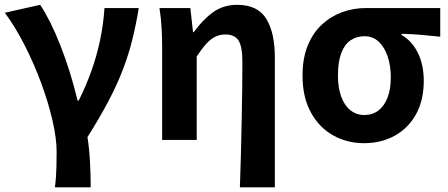

<svg xmlns="http://www.w3.org/2000/svg" viewBox="-20 -594 1902 815"><path d="M213 201.1Q216.3 176.7 217.6 156.7Q218.9 136.8 219.6 112.3Q220.4 87.7 220.4 51.5Q220.4 -6.2 202.9 -82.5Q185.3 -158.7 155 -241Q124.7 -323.2 85.1 -401.1Q45.5 -479 0.5 -540L150.5 -573.5Q171.2 -542.9 193.3 -498.8Q215.4 -454.6 236.4 -401Q257.4 -347.4 276.1 -288Q294.7 -228.7 309.2 -167.3H314.2Q344.8 -228.5 367.6 -292Q390.4 -355.5 404.6 -422.6Q418.9 -489.7 423.5 -559.8H569Q557.4 -488.9 541.7 -425.8Q526 -362.7 501.9 -299.6Q477.9 -236.4 441.2 -166.5Q404.5 -96.5 351.3 -12Q359.4 40 362.2 96.7Q365 153.3 365 201.1Z M998.3 201.1Q1000.9 135.1 1002.6 63Q1004.2 -9 1005.8 -79.8Q1007.4 -150.6 1008.1 -214.8Q1008.9 -278.9 1008.9 -330.9Q1008.9 -396 992.6 -421.9Q976.3 -447.7 936.7 -447.7Q913.7 -447.7 894 -438.2Q874.3 -428.7 855.6 -408.2Q836.9 -387.7 815 -354.4V0H668.3V-392.9Q668.3 -426.4 666.2 -470.4Q664.1 -514.3 657 -559.8H788L799.4 -457.2H802.2Q840.2 -510 884 -541.8Q927.8 -573.5 986.5 -573.5Q1073.9 -573.5 1110.3 -514.3Q1146.7 -455 1146.7 -349.1V201.1Z M1525.1 13.8Q1453.6 13.8 1394.3 -19.3Q1335 -52.3 1299.6 -116.7Q1264.2 -181.1 1264.2 -273.4Q1264.2 -346.7 1286.2 -400.5Q1308.2 -454.2 1346 -489.4Q1383.9 -524.6 1431.9 -542.2Q1479.9 -559.8 1532 -559.8H1848.7V-438.2Q1802.7 -442.7 1765.9 -446.2Q1729 -449.6 1684.6 -450.4V-445.6Q1728.9 -420.1 1753.8 -369.5Q1778.8 -318.8 1778.8 -250.8Q1778.8 -168.7 1746.1 -109.3Q1713.4 -50 1655.8 -18.1Q1598.3 13.8 1525.1 13.8ZM1526.6 -105.8Q1560.9 -105.8 1586 -124.8Q1611.1 -143.7 1625 -179.6Q1638.9 -215.4 1638.9 -265.6Q1638.9 -313.5 1625.9 -353.1Q1613 -392.7 1588.1 -416.4Q1563.2 -440.2 1527.1 -440.2Q1493.8 -440.2 1468.3 -423Q1442.9 -405.9 1428.7 -368.9Q1414.5 -331.9 1414.5 -273.4Q1414.5 -220.9 1428.6 -183.1Q1442.7 -145.3 1468 -125.6Q1493.3 -105.8 1526.6 -105.8Z"/></svg>

Font: Noto Sans TC Thin
Style: Regular
Weight: 100
Designer: Ryoko NISHIZUKA 西塚涼子 (kana, bopomofo & ideographs); Paul D. Hunt (Latin, Greek & Cyrillic); Sandoll Communications 산돌커뮤니
Foundry: Adobe
Version: Version 2.004-H2;hotconv 1.0.118;makeotfexe 2.5.65603